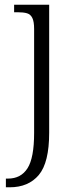

<svg xmlns="http://www.w3.org/2000/svg" viewBox="-20 -556 333 816"><path d="M5 203H14Q69 203 97 159Q125 115 125 9V-433Q125 -464 117.5 -479.5Q110 -495 95 -499.5Q80 -504 54 -504H40V-536H189V8Q189 135 145 187.5Q101 240 21 240H5Z"/></svg>

Font: Noto Serif Light
Style: Regular
Weight: 300
Designer: Monotype Design Team
Foundry: Monotype Imaging Inc.
Version: Version 1.001